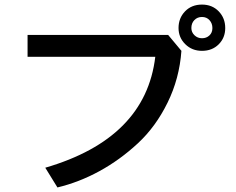

<svg xmlns="http://www.w3.org/2000/svg" viewBox="-20 -821 1040 847"><path d="M101.6 -570.3V-667H721.7L780.3 -596.7Q771.5 -474.6 719.2 -368.2Q667 -261.7 587.9 -188.5Q508.8 -115.2 418.5 -65.9Q328.1 -16.6 233.4 5.9L179.7 -81.1Q622.1 -210 665 -570.3ZM824.2 -697.3Q824.2 -678.7 837.9 -665.5Q851.6 -652.3 871.1 -652.3Q890.6 -652.3 903.8 -664.6Q917 -676.8 917 -697.3Q917 -717.8 904.3 -731.9Q891.6 -746.1 871.1 -746.1Q850.6 -746.1 837.4 -732.4Q824.2 -718.8 824.2 -697.3ZM767.6 -697.3Q767.6 -741.2 796.4 -771Q825.2 -800.8 871.1 -800.8Q916 -800.8 944.8 -771Q973.6 -741.2 973.6 -697.3Q973.6 -654.3 944.8 -625.5Q916 -596.7 871.1 -596.7Q827.1 -596.7 797.4 -626Q767.6 -655.3 767.6 -697.3Z"/></svg>

Font: Gothic A1 SemiBold
Style: Regular
Weight: 600
Version: Version 2.50